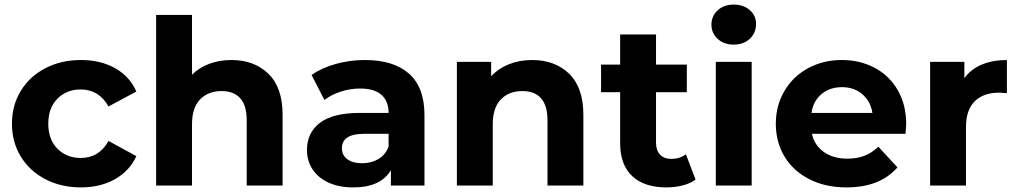

<svg xmlns="http://www.w3.org/2000/svg" viewBox="-20 -807 4424 835"><path d="M32 -269Q32 -349 70.5 -412Q109 -475 177.5 -510.5Q246 -546 332 -546Q417 -546 480.5 -510.5Q544 -475 573 -409L452 -344Q410 -418 331 -418Q270 -418 230 -378Q190 -338 190 -269Q190 -200 230 -160Q270 -120 331 -120Q411 -120 452 -194L573 -128Q544 -64 480.5 -28Q417 8 332 8Q246 8 177.5 -27.5Q109 -63 70.5 -126Q32 -189 32 -269Z M1209 -308V0H1053V-284Q1053 -348 1025 -379.5Q997 -411 944 -411Q885 -411 850 -374.5Q815 -338 815 -266V0H659V-742H815V-482Q846 -513 890 -529.5Q934 -546 986 -546Q1086 -546 1147.5 -486Q1209 -426 1209 -308Z M1826 -307V0H1680V-67Q1636 8 1516 8Q1454 8 1408.5 -13Q1363 -34 1339 -71Q1315 -108 1315 -155Q1315 -230 1371.5 -273Q1428 -316 1546 -316H1670Q1670 -367 1639 -394.5Q1608 -422 1546 -422Q1503 -422 1461.5 -408.5Q1420 -395 1391 -372L1335 -481Q1379 -512 1440.5 -529Q1502 -546 1567 -546Q1692 -546 1759 -486.5Q1826 -427 1826 -307ZM1670 -170V-225H1563Q1467 -225 1467 -162Q1467 -132 1490.5 -114.5Q1514 -97 1555 -97Q1595 -97 1626 -115.5Q1657 -134 1670 -170Z M2517 -308V0H2361V-284Q2361 -348 2333 -379.5Q2305 -411 2252 -411Q2193 -411 2158 -374.5Q2123 -338 2123 -266V0H1967V-538H2116V-475Q2147 -509 2193 -527.5Q2239 -546 2294 -546Q2394 -546 2455.5 -486Q2517 -426 2517 -308Z M3005 -26Q2982 -9 2948.5 -0.5Q2915 8 2878 8Q2782 8 2729.5 -41Q2677 -90 2677 -185V-406H2594V-526H2677V-657H2833V-526H2967V-406H2833V-187Q2833 -153 2850.5 -134.5Q2868 -116 2900 -116Q2937 -116 2963 -136Z M3093 -538H3249V0H3093ZM3074 -700Q3074 -737 3101 -762Q3128 -787 3171 -787Q3214 -787 3241 -763Q3268 -739 3268 -703Q3268 -664 3241 -638.5Q3214 -613 3171 -613Q3128 -613 3101 -638Q3074 -663 3074 -700Z M3918 -225H3511Q3522 -175 3563 -146Q3604 -117 3665 -117Q3707 -117 3739.5 -129.5Q3772 -142 3800 -169L3883 -79Q3807 8 3661 8Q3570 8 3500 -27.5Q3430 -63 3392 -126Q3354 -189 3354 -269Q3354 -348 3391.5 -411.5Q3429 -475 3494.5 -510.5Q3560 -546 3641 -546Q3720 -546 3784 -512Q3848 -478 3884.5 -414.5Q3921 -351 3921 -267Q3921 -264 3918 -225ZM3509 -316H3774Q3766 -367 3730 -397.5Q3694 -428 3642 -428Q3589 -428 3553 -398Q3517 -368 3509 -316Z M4359 -546V-402Q4333 -404 4324 -404Q4257 -404 4219 -366.5Q4181 -329 4181 -254V0H4025V-538H4174V-467Q4202 -506 4249.5 -526Q4297 -546 4359 -546Z"/></svg>

Font: Montserrat-Bold
Style: Bold
Weight: 700
Version: Version 7.200